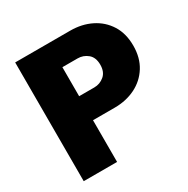

<svg xmlns="http://www.w3.org/2000/svg" viewBox="-162 -855 975 997"><g transform="rotate(-30 326.0 -356.0)"><path d="M59 0V-712H389Q458 -712 513.5 -684.5Q569 -657 601.5 -605.5Q634 -554 634 -481Q634 -409 601.5 -357Q569 -305 513.5 -277.5Q458 -250 389 -250H259V0ZM350 -568H259V-394H350Q384 -394 410 -416Q436 -438 436 -481Q436 -525 410 -546.5Q384 -568 350 -568Z"/></g></svg>

Font: Outfit Black
Style: Regular
Weight: 900
Designer: Rodrigo Fuenzalida
Foundry: fragTYPE
Version: Version 1.100; ttfautohint (v1.8.4.7-5d5b)